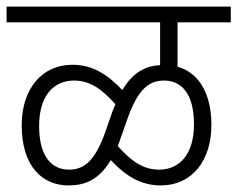

<svg xmlns="http://www.w3.org/2000/svg" viewBox="-20 -642 722 584"><path d="M0 -574H467V-444C422 -441 385 -423 352 -368C305 -418 259 -445 200 -445C107 -445 46 -371 46 -261C46 -135 110 -78 188 -78C239 -78 281 -95 317 -155C364 -105 410 -78 469 -78C564 -78 623 -153 623 -262C623 -365 579 -423 520 -439V-574H682V-622H0ZM346 -219 371 -290C400 -367 431 -397 479 -397C529 -397 570 -361 570 -264C570 -170 524 -126 464 -126C416 -126 380 -151 338 -198C341 -205 344 -212 346 -219ZM99 -259C99 -353 145 -397 205 -397C253 -397 289 -372 331 -325C328 -318 325 -311 322 -303L298 -234C269 -156 238 -126 190 -126C140 -126 99 -162 99 -259Z"/></svg>

Font: Noto Sans SemiCondensed Light
Style: Regular
Weight: 300
Width: 4
Designer: Monotype Design Team
Foundry: Monotype Imaging Inc.
Version: Version 2.013